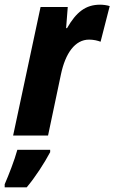

<svg xmlns="http://www.w3.org/2000/svg" viewBox="-54 -578 488 819"><path d="M2 0H151L206 -261C225 -351 266 -409 326 -409C345 -409 362 -405 375 -400L414 -552C402 -556 386 -558 373 -558C311 -558 271 -526 232 -458H228L235 -548H119ZM-34 221H60C97 177 135 118 160 71V61H20C8 105 -17 169 -34 208Z"/></svg>

Font: Noto Sans Display SemiCondensed Extra
Style: Italic
Weight: 800
Width: 4
Italic angle: -12°
Designer: Monotype Design Team
Foundry: Monotype Imaging Inc.
Version: Version 1.900